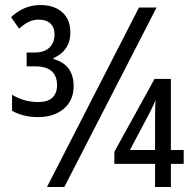

<svg xmlns="http://www.w3.org/2000/svg" viewBox="-20 -744 768 764"><path d="M167 0 533 -714H603L236 0ZM131 -278Q103 -278 77.5 -284Q52 -290 28 -303V-367Q51 -353 77 -345.5Q103 -338 131 -338Q171 -338 189 -356Q207 -374 207 -404Q207 -442 185.5 -461Q164 -480 120 -480H86V-535H118Q156 -535 176.5 -554.5Q197 -574 197 -607Q197 -635 180.5 -650.5Q164 -666 134 -666Q113 -666 94.5 -657Q76 -648 56 -630L24 -676Q50 -700 79 -712Q108 -724 140 -724Q196 -724 228 -695Q260 -666 260 -614Q260 -578 242.5 -552.5Q225 -527 193 -513V-509Q233 -498 253 -471Q273 -444 273 -401Q273 -344 233.5 -311Q194 -278 131 -278ZM597 0V-92H435V-140L595 -430H660V-147H711V-92H660V0ZM497 -147H597V-269Q597 -295 597.5 -314.5Q598 -334 599 -347Q596 -338 590.5 -326Q585 -314 577 -298Z"/></svg>

Font: Noto Sans ExtraCondensed
Style: Regular
Weight: 400
Width: 2
Designer: Monotype Design Team
Foundry: Monotype Imaging Inc.
Version: Version 2.013